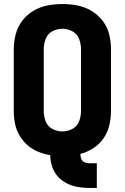

<svg xmlns="http://www.w3.org/2000/svg" viewBox="-20 -763 616 948"><path d="M420 165H458V43H420Q408 43 397 38Q386 33 381.5 22Q377 11 377 0V-3Q411 -12 441 -31.5Q471 -51 491.5 -80.5Q512 -110 520 -145Q528 -180 528 -215V-520Q528 -557 519 -593.5Q510 -630 487 -660Q464 -690 431.5 -709.5Q399 -729 362 -736Q325 -743 288 -743Q251 -743 214 -736Q177 -729 144.5 -709.5Q112 -690 89.5 -660Q67 -630 57.5 -593.5Q48 -557 48 -520V-215Q48 -184 54 -153Q60 -122 76 -94.5Q92 -67 115.5 -46.5Q139 -26 168 -14Q197 -2 228 3Q228 39 242.5 72.5Q257 106 286 127.5Q315 149 349.5 157Q384 165 420 165ZM288 -114Q262 -114 238.5 -126.5Q215 -139 205.5 -164Q196 -189 196 -215V-520Q196 -546 205.5 -571Q215 -596 238.5 -608.5Q262 -621 288 -621Q314 -621 337.5 -608.5Q361 -596 370.5 -571Q380 -546 380 -520V-215Q380 -189 370.5 -164Q361 -139 337.5 -126.5Q314 -114 288 -114Z"/></svg>

Font: Iosevka Sparkle Heavy
Style: Regular
Weight: 900
Designer: Belleve Invis
Foundry: Belleve Invis
Version: Version 4.5.0; ttfautohint (v1.8.3)